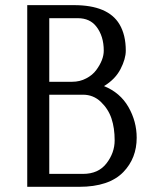

<svg xmlns="http://www.w3.org/2000/svg" viewBox="-20 -720 585 740"><path d="M169.9 -355V-49.8H299.8Q359.4 -49.8 390.6 -90.6Q421.9 -131.3 421.9 -179Q421.9 -226.6 409.7 -263.2Q397.5 -299.8 368.7 -327.4Q339.8 -355 299.8 -355ZM380.9 -388.2Q443.4 -362.8 475.1 -307.4Q506.8 -252 506.8 -189Q506.8 -110.4 455.6 -57.1Q400.4 0 285.2 0H85V-700.2H265.1Q396.5 -700.2 440.4 -626.5Q464.8 -585.4 464.8 -524.9Q464.8 -493.2 444.6 -453.9Q424.3 -414.6 380.9 -388.2ZM169.9 -649.9V-404.8H257.8Q288.1 -404.8 312.5 -418Q336.9 -430.7 351.1 -450.2Q379.9 -489.3 379.9 -524.9Q379.9 -580.6 351.6 -617.2Q326.7 -649.9 279.8 -649.9Z"/></svg>

Font: Pfennig
Style: Medium
Weight: 500
Version: Version 20120410 ; ttfautohint (v0.8)